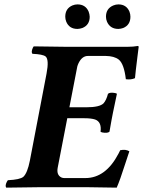

<svg xmlns="http://www.w3.org/2000/svg" viewBox="-20 -860 657 882"><path d="M279.8 -783.2Q279.8 -820.8 312.5 -835Q324.2 -839.8 335.9 -839.8Q373 -839.8 387.2 -806.6Q391.6 -794.9 392.1 -783.2Q392.1 -745.1 358.4 -731.4Q347.2 -727.5 335.9 -727.1Q297.9 -727.1 284.2 -760.7Q279.8 -772 279.8 -783.2ZM466.8 -783.2Q466.8 -820.8 500.5 -835Q512.2 -839.8 523.9 -839.8Q560.5 -839.8 574.7 -806.6Q579.1 -794.9 579.1 -783.2Q579.1 -745.1 545.9 -731.4Q535.2 -727.5 523.9 -727.1Q486.3 -727.1 471.7 -759.8Q466.8 -771.5 466.8 -783.2ZM377 -367.2Q437.5 -367.2 455.6 -385.3Q468.3 -399.4 476.1 -429.2Q485.4 -437 508.8 -432.6Q514.6 -431.2 517.1 -429.2Q514.2 -416.5 499 -342.8Q493.2 -314.9 482.9 -254.9Q473.6 -247.1 450.2 -251.5Q444.3 -252.9 441.9 -254.9Q447.8 -299.8 417 -311Q398.9 -316.9 367.2 -316.9H289.1L245.1 -89.8Q238.8 -56.6 261.7 -44.9Q268.6 -42 274.9 -42H372.1Q465.8 -42 524.4 -154.3Q528.8 -162.6 532.2 -169.9Q557.6 -175.3 574.2 -165Q567.9 -147.5 555.7 -108.9Q530.8 -30.8 516.1 2Q515.1 2 383.8 0H158.2Q157.2 0 8.8 2Q2 -6.3 11.7 -25.4Q14.2 -29.8 16.1 -32.2Q71.8 -34.7 87.4 -47.9Q106 -65.4 117.2 -122.1L193.8 -522Q206.1 -586.4 189.5 -600.6Q176.3 -610.8 128.9 -612.8Q122.1 -621.1 130.9 -640.6Q133.3 -645 134.8 -647Q282.7 -645 283.2 -645H565.9Q592.3 -645 613.8 -648.9Q616.2 -647.5 617.2 -646Q617.2 -642.6 611.8 -603Q602.1 -525.4 600.1 -501Q582 -492.7 558.1 -496.1Q549.8 -566.9 525.4 -586.4Q504.4 -602.5 465.8 -603H383.8Q356.9 -603 340.8 -569.8Q336.9 -561.5 335 -554.2L298.8 -367.2Z"/></svg>

Font: Linux Libertine Capitals O
Style: Bold Italic Samll Caps
Weight: 400
Italic angle: -12°
Designer: Philipp H. Poll
Foundry: Philipp H. Poll
Version: Version 5.0.4